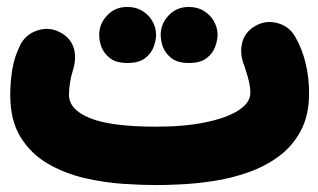

<svg xmlns="http://www.w3.org/2000/svg" viewBox="-20 -453 910 549"><path d="M9.3 -182.1Q9.3 -217.3 15.1 -253.9Q21 -290.5 37.6 -323.7Q52.7 -354.5 86.2 -365.7Q119.6 -377 150.4 -361.3Q180.7 -346.2 190.4 -316.9Q200.2 -287.6 187.5 -248.5Q183.1 -235.4 180.2 -216.8Q177.2 -198.2 177.2 -182.1Q177.2 -139.2 237.8 -115Q298.3 -90.8 426.8 -90.8Q508.3 -90.8 568.8 -103.5Q629.4 -116.2 662.6 -137.9Q695.8 -159.7 695.8 -187Q695.8 -207.5 688.7 -232.2Q681.6 -256.8 678.7 -264.6Q664.6 -299.3 672.4 -330.6Q680.2 -361.8 710 -378.9Q739.7 -396 773.4 -387Q807.1 -377.9 824.2 -347.7Q843.8 -314 853.8 -272.5Q863.8 -231 863.8 -187Q863.8 -123.5 840.1 -79.1Q816.4 -34.7 777.1 -5.9Q737.8 22.9 689.9 39.8Q642.1 56.6 592.8 64.2Q543.5 71.8 500 74Q456.5 76.2 426.8 76.2Q387.2 76.2 333.3 72.8Q279.3 69.3 222.9 56.4Q166.5 43.5 117.9 15.6Q69.3 -12.2 39.3 -60.1Q9.3 -107.9 9.3 -182.1ZM263.7 -354Q263.7 -384.8 286.4 -408.9Q309.1 -433.1 343.3 -433.1Q368.7 -433.1 386.2 -422.4Q403.8 -411.6 413.6 -396Q426.3 -376 426.3 -354Q426.3 -337.9 419.4 -319.1Q412.6 -300.3 394.8 -286.6Q377 -272.9 344.7 -272.9Q311.5 -272.9 294.2 -286.9Q276.9 -300.8 270 -318.8Q263.7 -335.9 263.7 -354ZM439.5 -354Q439.5 -384.8 462.2 -408.9Q484.9 -433.1 519 -433.1Q544.4 -433.1 562 -422.4Q579.6 -411.6 589.4 -396Q602.1 -376 602.1 -354Q602.1 -337.9 595.2 -319.1Q588.4 -300.3 570.6 -286.6Q552.7 -272.9 520.5 -272.9Q487.3 -272.9 470 -286.9Q452.6 -300.8 445.8 -318.8Q439.5 -335.9 439.5 -354Z"/></svg>

Font: Mikhak Black
Style: Regular
Weight: 900
Designer: Amin Abedi
Version: Version 3.3